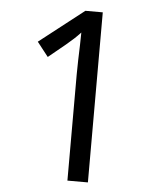

<svg xmlns="http://www.w3.org/2000/svg" viewBox="-52 -758 654 803"><g transform="rotate(5 275.5 -357.0)"><path d="M261 0V-446Q261 -474 262 -506.5Q263 -539 264 -569.5Q265 -600 265 -622Q249 -605 237.5 -594.5Q226 -584 206 -567L134 -508L87 -568L274 -714H347V0Z"/></g></svg>

Font: hexusinhala05
Style: Book
Weight: 400
Designer: Jelle Bosma - Monotype Design Team
Foundry: Monotype Imaging Inc.
Version: Version 2.003